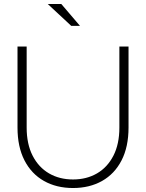

<svg xmlns="http://www.w3.org/2000/svg" viewBox="-20 -934 734 965"><path d="M347 11Q264 11 201 -24.5Q138 -60 103 -128Q68 -196 68 -293V-700H114V-293Q114 -210 144 -151.5Q174 -93 226.5 -62.5Q279 -32 347 -32Q415 -32 467.5 -62.5Q520 -93 550 -151.5Q580 -210 580 -293V-700H626V-293Q626 -196 591 -128Q556 -60 493 -24.5Q430 11 347 11ZM338 -804 220 -914H288L382 -804Z"/></svg>

Font: Red Hat Display
Style: Regular
Weight: 300
Designer: Pentagram, MCKL
Foundry: Pentagram, MCKL
Version: Version 1.023